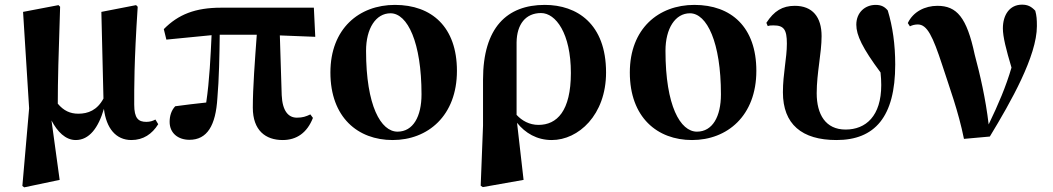

<svg xmlns="http://www.w3.org/2000/svg" viewBox="-20 -584 4517 824"><path d="M305 17C363 17 402 -35 426 -117C436 -34 477 17 544 17C595 17 633 -9 659 -51L647 -71C636 -65 624 -61 608 -61C574 -61 556 -76 556 -135C556 -205 555 -313 571 -555L564 -562L415 -533L424 -161C397 -111 358 -96 316 -96C281 -96 253 -109 228 -139C228 -239 231 -341 238 -555L231 -562L79 -533L105 -119L76 214L84 220L236 188L201 -67C226 -19 261 17 305 17Z M1193 17C1253 17 1298 -14 1323 -78L1312 -93C1293 -84 1279 -79 1254 -79C1218 -79 1192 -107 1189 -176L1181 -432L1333 -426L1327 -551H929C818 -551 745 -522 683 -459L694 -414L888 -433C884 -346 879 -237 865 -144C818 -139 776 -134 732 -128C715 -110 708 -86 708 -61C708 -12 745 16 793 16C869 16 906 -45 913 -164C920 -242 922 -349 923 -435H1082C1074 -325 1065 -208 1065 -122C1065 -24 1120 17 1193 17Z M1665 17C1816 17 1941 -87 1941 -280C1941 -468 1833 -563 1675 -563C1521 -563 1398 -461 1398 -273C1398 -80 1516 17 1665 17ZM1686 -19C1615 -19 1551 -129 1551 -366C1551 -462 1593 -527 1656 -527C1729 -527 1789 -402 1789 -179C1789 -84 1753 -19 1686 -19Z M2043 213 2052 219 2227 188 2199 -57C2234 -13 2284 17 2348 17C2462 17 2581 -90 2581 -273C2581 -482 2456 -563 2318 -563C2156 -563 2053 -466 2053 -242V-45ZM2197 -91V-402C2198 -480 2236 -528 2302 -528C2365 -528 2430 -441 2430 -271C2430 -107 2370 -48 2291 -48C2252 -48 2220 -66 2197 -91Z M2950 17C3101 17 3226 -87 3226 -280C3226 -468 3118 -563 2960 -563C2806 -563 2683 -461 2683 -273C2683 -80 2801 17 2950 17ZM2971 -19C2900 -19 2836 -129 2836 -366C2836 -462 2878 -527 2941 -527C3014 -527 3074 -402 3074 -179C3074 -84 3038 -19 2971 -19Z M3570 17C3734 17 3822 -82 3822 -307C3822 -393 3811 -470 3790 -539C3777 -555 3762 -563 3738 -563C3693 -563 3655 -531 3655 -478C3655 -433 3681 -378 3759 -273C3761 -254 3762 -236 3762 -219C3762 -86 3696 -28 3609 -28C3523 -28 3485 -93 3485 -184C3485 -271 3506 -355 3506 -429C3506 -511 3467 -559 3391 -559C3338 -559 3302 -537 3269 -486L3275 -472C3283 -475 3291 -475 3300 -475C3344 -475 3357 -457 3357 -397C3357 -334 3340 -267 3340 -188C3340 -51 3421 17 3570 17Z M4117 12 4228 2C4319 -148 4430 -344 4430 -472C4430 -500 4429 -516 4423 -538C4406 -556 4391 -564 4366 -564C4313 -564 4284 -520 4284 -462C4284 -426 4298 -371 4321 -294C4297 -212 4265 -137 4223 -50C4210 -161 4186 -264 4163 -350C4129 -510 4086 -559 4003 -559C3950 -559 3899 -534 3876 -485L3885 -471C3895 -476 3906 -479 3919 -479C3959 -479 3983 -429 4024 -304C4055 -208 4093 -107 4117 12Z"/></svg>

Font: GenKiMin2 TW H
Style: Regular
Weight: 900
Version: Version 2.100;PS 2.1;hotconv 16.6.51;makeotf.lib2.5.65220 DE